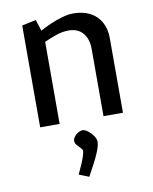

<svg xmlns="http://www.w3.org/2000/svg" viewBox="-81 -523 664 833"><g transform="rotate(-10 251.0 -107.0)"><path d="M72 0V-448.7L134.1 -461.8L150 -412.2Q169.8 -423.2 196 -434.8Q222.2 -446.4 249.2 -454.1Q276.2 -461.8 298.8 -461.8Q341.3 -461.8 372.1 -445.9Q402.9 -429.9 419.8 -400Q436.7 -370.1 436.7 -329V0H351V-296.7Q351 -340.1 328.9 -366.2Q306.7 -392.4 265.9 -392.4Q239.1 -392.4 210.9 -382.7Q182.7 -373 157.7 -361.6V0ZM206.9 84.3Q206.9 74.7 213.9 65.5Q220.8 56.3 231.1 50.2Q241.5 44.2 251.1 44.2Q260.9 44.2 274 54.2Q287 64.3 296.7 78Q306.4 91.8 306.4 104.8Q306.4 123.3 292.2 155.9Q278 188.5 244.9 248.3L200.7 230.9Q213.4 204.5 221.6 184.9Q229.9 165.4 233.8 151.8Q237.8 138.3 237.8 132.3Q237.8 126.8 230.1 119.4Q222.5 112 214.7 103Q206.9 94 206.9 84.3Z"/></g></svg>

Font: Ancizar Sans Thin
Style: Regular
Weight: 100
Designer: Cesar Puertas, Viviana Monsalve, Julian Moncada, Julian Prieto, Jose Castro, Mariel Hernandez, Felipe Aragon, Sara Alarc
Version: Version 8.100